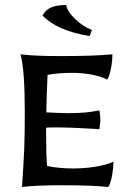

<svg xmlns="http://www.w3.org/2000/svg" viewBox="-20 -744 516 767"><path d="M79 -300Q79 -465 62 -527Q115 -520 223 -520Q356 -520 429 -527Q429 -500 423 -469Q417 -438 408 -426Q384 -439 346 -446Q308 -453 268 -453Q215 -453 170 -445Q166 -361 165 -295L190 -294Q228 -292 247 -292Q295 -292 320.5 -294.5Q346 -297 377 -303Q381 -283 381 -266Q381 -252 377 -228Q267 -235 205 -235Q176 -235 164 -234Q164 -125 168 -81Q216 -71 273 -71Q317 -71 361 -78Q405 -85 433 -98Q433 -71 427 -39.5Q421 -8 412 3Q348 -4 228 -4Q121 -4 68 3Q75 -101 77 -154.5Q79 -208 79 -300ZM150 -682Q161 -704 184 -714Q207 -724 244 -724Q250 -697 279.5 -668.5Q309 -640 347 -624L338 -600Q208 -621 150 -682Z"/></svg>

Font: Mirza
Style: Regular
Weight: 400
Designer: Arabic design by Kourosh Beigpour, Latin design by Eduardo Tunni, engineering by Lasse Fister
Version: Version 1.000